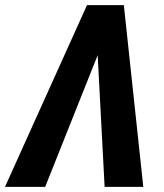

<svg xmlns="http://www.w3.org/2000/svg" viewBox="-62 -731 643 751"><path d="M347.2 0 317.4 -565.4 323.7 -710.9H422.4L498.5 0ZM335 -552.7 114.7 0H-42.5L278.3 -710.9H384.3Z"/></svg>

Font: Roboto Condensed
Style: Bold Italic
Weight: 700
Italic angle: -12°
Designer: Christian Robertson
Foundry: Google
Version: Version 3.0